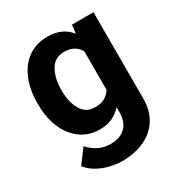

<svg xmlns="http://www.w3.org/2000/svg" viewBox="-176 -658 922 986"><g transform="rotate(-30 285.5 -165.0)"><path d="M33.7 -257.8V-268.1Q33.7 -348.6 59.6 -409.4Q85.4 -470.2 133.5 -504.2Q181.6 -538.1 247.6 -538.1Q294.4 -538.1 327.6 -522.5Q360.8 -506.8 383.3 -478L389.2 -528.3H516.6V-17.6Q516.6 54.7 484.6 105Q452.6 155.3 395.5 181.6Q338.4 208 262.7 208Q230 208 192.9 199.2Q155.8 190.4 122.3 171.9Q88.9 153.3 66.4 125L128.4 42Q152.8 70.3 185.1 86.2Q217.3 102.1 256.3 102.1Q313 102.1 344.2 71Q375.5 40 375.5 -16.6V-46.4Q352.1 -20 320.3 -5.1Q288.6 9.8 246.6 9.8Q181.2 9.8 133.3 -25.1Q85.4 -60.1 59.6 -120.6Q33.7 -181.2 33.7 -257.8ZM174.3 -268.1V-257.8Q174.3 -192.4 200.7 -146.7Q227.1 -101.1 282.2 -101.1Q316.4 -101.1 339.4 -114.3Q362.3 -127.4 375.5 -150.4V-378.4Q362.3 -401.9 339.6 -414.8Q316.9 -427.7 283.2 -427.7Q228 -427.7 201.2 -381.3Q174.3 -335 174.3 -268.1Z"/></g></svg>

Font: Vazirmatn RD UI
Style: Bold
Weight: 700
Designer: Saber Rastikerdar
Foundry: Saber Rastikerdar
Version: Version 33.003